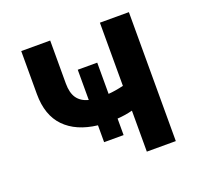

<svg xmlns="http://www.w3.org/2000/svg" viewBox="-100 -637 760 742"><g transform="rotate(-20 280.5 -265.5)"><path d="M320.3 -260.3Q347.7 -262.2 382.8 -270.5V-530.3H502V0H382.8V-168.5Q351.6 -160.6 320.3 -158.7V-90.8H240.2V-160.2Q153.8 -170.4 106.7 -218.8Q59.6 -267.1 59.6 -354.5V-531.2H178.7V-354.5Q178.7 -315.9 193.8 -294.2Q209 -272.5 240.2 -264.2V-388.7H320.3Z"/></g></svg>

Font: Pretendard SemiBold
Style: Regular
Weight: 600
Designer: Base glyphs from Inter by Rasmus Andersson; Hangeul glyphs from Noto Sans CJK(Source Han Sans) by Jang Soo-young and Kan
Foundry: Kil Hyung-jin
Version: Version 1.309